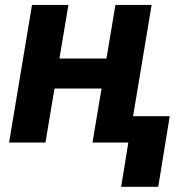

<svg xmlns="http://www.w3.org/2000/svg" viewBox="-20 -565 751 761"><path d="M106.9 -545.5H251.1L215.6 -333.1H402L437.5 -545.5H581L507.5 -104.4H652.7L607.2 175.4H460.2L488.6 0H346.6L382.5 -214.1H196L160.2 0H16Z"/></svg>

Font: Inter P
Style: Bold Italic
Weight: 700
Italic angle: 9.39999°
Designer: Rasmus Andersson
Foundry: rsms
Version: Version 3.018;git-588b23468